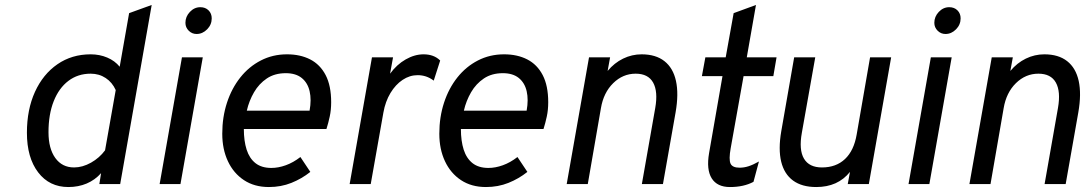

<svg xmlns="http://www.w3.org/2000/svg" viewBox="-20 -742 4392 774"><path d="M255.5 12Q179 12 133.8 -47.2Q88.5 -106.5 88.5 -207Q88.5 -300.5 121 -371.8Q153.5 -443 211.5 -483Q269.5 -523 345.5 -523Q381.5 -523 412.2 -510Q443 -497 462.5 -473L500.5 -689L591.5 -722L464.5 0H380.5L387.5 -44Q363 -16.5 329.5 -2.2Q296 12 255.5 12ZM278.5 -67Q312.5 -67 346.8 -86.2Q381 -105.5 403.5 -136L446.5 -379Q432.5 -410 406 -427.5Q379.5 -445 345.5 -445Q294 -445 255.8 -416Q217.5 -387 196.5 -334Q175.5 -281 175.5 -209Q175.5 -143 203 -105Q230.5 -67 278.5 -67Z M623.5 0 713.5 -511H797.5L707.5 0ZM772.5 -605Q754 -605 740.8 -618.2Q727.5 -631.5 727.5 -650Q727.5 -675 745.5 -694Q763.5 -713 787.5 -713Q808 -713 820.8 -700.2Q833.5 -687.5 833.5 -668Q833.5 -642.5 815 -623.8Q796.5 -605 772.5 -605Z M1064 12Q1005.5 12 963.5 -15.8Q921.5 -43.5 898.8 -92Q876 -140.5 876 -203Q876 -270 895 -328Q914 -386 948.8 -429.8Q983.5 -473.5 1031.5 -498.2Q1079.5 -523 1137 -523Q1190.5 -523 1230.5 -502.5Q1270.5 -482 1292.8 -439.2Q1315 -396.5 1315 -330Q1315 -298.5 1309.2 -272Q1303.5 -245.5 1296 -222H963Q963 -174 974.2 -138.8Q985.5 -103.5 1010 -84.2Q1034.5 -65 1074 -65Q1102 -65 1132 -75.8Q1162 -86.5 1191 -109L1231 -49Q1196.5 -21.5 1154.8 -4.8Q1113 12 1064 12ZM975 -296H1228Q1236 -340 1228.2 -374Q1220.5 -408 1196.5 -427.5Q1172.5 -447 1132 -447Q1087.5 -447 1055.8 -425.8Q1024 -404.5 1004 -370Q984 -335.5 975 -296Z M1389.5 0 1479.5 -511H1564.5L1552.5 -445Q1579.5 -482 1615.5 -502.5Q1651.5 -523 1687.5 -523Q1729.5 -523 1754.5 -498L1728.5 -417Q1713 -428.5 1697 -433.8Q1681 -439 1663.5 -439Q1631.5 -439 1603 -420Q1574.5 -401 1554 -367Q1533.5 -333 1525.5 -288L1474.5 0Z M1939 12Q1880.5 12 1838.5 -15.8Q1796.5 -43.5 1773.8 -92Q1751 -140.5 1751 -203Q1751 -270 1770 -328Q1789 -386 1823.8 -429.8Q1858.5 -473.5 1906.5 -498.2Q1954.5 -523 2012 -523Q2065.5 -523 2105.5 -502.5Q2145.5 -482 2167.8 -439.2Q2190 -396.5 2190 -330Q2190 -298.5 2184.2 -272Q2178.5 -245.5 2171 -222H1838Q1838 -174 1849.2 -138.8Q1860.5 -103.5 1885 -84.2Q1909.5 -65 1949 -65Q1977 -65 2007 -75.8Q2037 -86.5 2066 -109L2106 -49Q2071.5 -21.5 2029.8 -4.8Q1988 12 1939 12ZM1850 -296H2103Q2111 -340 2103.2 -374Q2095.5 -408 2071.5 -427.5Q2047.5 -447 2007 -447Q1962.5 -447 1930.8 -425.8Q1899 -404.5 1879 -370Q1859 -335.5 1850 -296Z M2264.5 0 2354.5 -511H2439.5L2429.5 -456Q2456.5 -488.5 2492 -505.8Q2527.5 -523 2566.5 -523Q2623.5 -523 2658.5 -495.5Q2693.5 -468 2705 -415.8Q2716.5 -363.5 2703.5 -289L2652.5 0H2567.5L2621.5 -307Q2633 -373 2613 -409Q2593 -445 2542.5 -445Q2491 -445 2452 -406.8Q2413 -368.5 2402.5 -306L2349.5 0Z M2922.5 12Q2871 12 2849 -23.2Q2827 -58.5 2838.5 -125L2892.5 -435H2809.5L2823.5 -511H2905.5L2937.5 -689L3027.5 -722L2990.5 -511H3110.5L3097.5 -435H2977.5L2925.5 -144Q2917.5 -99 2925 -82.5Q2932.5 -66 2961.5 -66Q2979.5 -66 2997.5 -71.8Q3015.5 -77.5 3039.5 -91L3017.5 -9Q2978.5 12 2922.5 12Z M3270.5 12Q3213 12 3177.2 -14Q3141.5 -40 3129.2 -90.2Q3117 -140.5 3129.5 -213L3181.5 -511H3266.5L3212.5 -207Q3200 -138 3221 -102.5Q3242 -67 3293.5 -67Q3350.5 -67 3386.5 -101Q3422.5 -135 3433.5 -200L3487.5 -511H3572.5L3482.5 0H3397.5L3406.5 -49Q3382 -18.5 3348 -3.2Q3314 12 3270.5 12Z M3642.5 0 3732.5 -511H3816.5L3726.5 0ZM3791.5 -605Q3773 -605 3759.8 -618.2Q3746.5 -631.5 3746.5 -650Q3746.5 -675 3764.5 -694Q3782.5 -713 3806.5 -713Q3827 -713 3839.8 -700.2Q3852.5 -687.5 3852.5 -668Q3852.5 -642.5 3834 -623.8Q3815.5 -605 3791.5 -605Z M3888 0 3978 -511H4063L4053 -456Q4080 -488.5 4115.5 -505.8Q4151 -523 4190 -523Q4247 -523 4282 -495.5Q4317 -468 4328.5 -415.8Q4340 -363.5 4327 -289L4276 0H4191L4245 -307Q4256.5 -373 4236.5 -409Q4216.5 -445 4166 -445Q4114.5 -445 4075.5 -406.8Q4036.5 -368.5 4026 -306L3973 0Z"/></svg>

Font: Overpass
Style: Italic
Weight: 400
Italic angle: -10°
Designer: Delve Withrington, Dave Bailey, Thomas Jockin
Foundry: Delve Fonts LLC
Version: Version 4.000